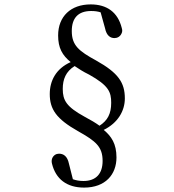

<svg xmlns="http://www.w3.org/2000/svg" viewBox="-20 -750 790 872"><path d="M362 102C459 102 509 42 509 -35C509 -97 486 -131 451 -160C516 -192 547 -247 547 -303C547 -375 517 -419 417 -475C338 -518 306 -544 306 -609C306 -668 335 -700 394 -700C412 -700 424 -698 437 -694L457 -622C464 -587 482 -577 500 -577C513 -577 526 -584 532 -598C536 -606 536 -613 533 -623C515 -695 465 -730 392 -730C301 -730 244 -675 244 -589C244 -532 263 -499 301 -468C234 -438 206 -383 206 -323C206 -254 236 -210 333 -155C415 -109 446 -84 446 -19C446 38 417 72 359 72C340 72 325 69 311 64L293 -7C286 -41 268 -52 248 -52C235 -52 223 -45 217 -31C214 -22 214 -16 216 -7C233 63 283 102 362 102ZM265 -346C265 -390 279 -425 319 -450C337 -438 356 -425 385 -411C474 -361 485 -332 485 -283C485 -234 469 -203 432 -179C414 -192 394 -204 364 -220C282 -265 265 -294 265 -346Z"/></svg>

Font: 寒蝉锦书宋 CompactLight
Style: Bold
Weight: 400
Width: 4
Designer: 寒蝉锦书宋{Warren} 思源宋体{Ryoko NISHIZUKA 西塚涼子 (kana & ideographs); Frank Grießhammer (Latin, Greek & Cyrillic); Wenlong ZHANG 
Foundry: Adobe & ChillType
Version: Version 2.000;Glyphs 3.1.1 (3135)